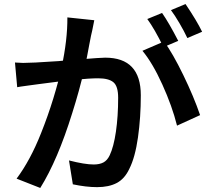

<svg xmlns="http://www.w3.org/2000/svg" viewBox="-20 -881 1040 949"><path d="M436 -731 430 -705 421 -659Q411 -601 397 -540Q372 -432 337 -322Q265 -90 179 48L62 2Q130 -89 183 -223Q217 -308 243.5 -394.5Q270 -481 284 -546Q314 -685 313 -795L446 -781Q436 -731 436 -731ZM969 -312 855 -260Q831 -356 782.5 -463Q734 -570 684 -630L791 -676Q834 -617 886 -510Q938 -403 969 -312ZM94 -570Q112 -570 156 -572Q176 -573 270 -579L290 -581L380 -588Q478 -596 500 -596Q676 -596 676 -410Q676 -301 662 -202Q648 -103 619 -46Q596 3 557 23.5Q518 44 460 44Q406 44 340 30L321 -88Q399 -68 443 -68Q472 -68 491 -78Q510 -88 522 -113Q542 -155 553 -230.5Q564 -306 564 -398Q564 -455 540.5 -474.5Q517 -494 465 -494Q383 -494 170 -465L118 -458Q73 -452 65 -450L54 -572Q82 -570 94 -570ZM861 -679 788 -648Q744 -738 708 -787L781 -817Q814 -770 861 -679ZM979 -724 906 -693Q890 -727 867.5 -765.5Q845 -804 825 -831L897 -861Q953 -778 979 -724Z"/></svg>

Font: Merged Yaku Han JP SemiBold
Style: Regular
Weight: 600
Designer: Ryoko NISHIZUKA 西塚涼子 (kana, bopomofo & ideographs); Paul D. Hunt (Latin, Greek & Cyrillic); Sandoll Communications 산돌커뮤니
Foundry: Adobe
Version: Version 2.004